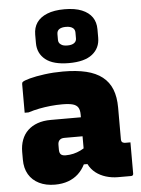

<svg xmlns="http://www.w3.org/2000/svg" viewBox="-59 -921 718 977"><g transform="rotate(-5 300.0 -432.5)"><path d="M536 -352Q536 -332 536 -312Q536 -292 536 -271.5Q536 -251 536 -230.5Q536 -210 536 -190Q536 -184 538.5 -179Q541 -174 547 -173Q548 -172 550 -171.5Q552 -171 555 -171Q556 -171 557 -171Q558 -171 560 -171H583Q583 -131 583 -91Q583 -51 583 -11Q583 -6 580 -3Q577 0 572 0Q567 0 544.5 0Q522 0 505 0Q473 0 443.5 -9Q414 -18 391.5 -35.5Q369 -53 356 -79Q343 -105 343 -140Q343 -173 343 -206Q343 -239 343 -272Q343 -283 343 -293Q343 -303 343 -313.5Q343 -324 343 -334Q343 -357 335 -370Q327 -383 308 -388.5Q289 -394 254 -394Q224 -394 194.5 -391Q165 -388 136.5 -382.5Q108 -377 80 -368H60Q60 -405 60 -441.5Q60 -478 60 -514Q60 -518 61 -520.5Q62 -523 63 -524Q70 -531 101.5 -539.5Q133 -548 178.5 -554Q224 -560 272 -560Q341 -560 390.5 -548Q440 -536 472.5 -510.5Q505 -485 520.5 -446Q536 -407 536 -352ZM217 -166Q217 -149 224.5 -141.5Q232 -134 249 -134Q270 -134 289 -138.5Q308 -143 325.5 -151.5Q343 -160 360 -173L369 -80H337Q323 -52 301.5 -32Q280 -12 250 -1Q220 10 182 10Q136 10 101.5 -7Q67 -24 48.5 -55.5Q30 -87 30 -131V-170Q30 -204 40.5 -232Q51 -260 71.5 -279.5Q92 -299 121.5 -309.5Q151 -320 189 -320Q227 -320 262.5 -320Q298 -320 327.5 -320Q357 -320 380 -320Q388 -320 392 -310Q396 -300 397.5 -279Q399 -258 399 -223Q374 -223 349.5 -223Q325 -223 300 -223Q275 -223 251 -223Q242 -223 236 -221Q230 -219 225 -214Q221 -210 219 -204Q217 -198 217 -190ZM307 -875Q361 -875 396 -860.5Q431 -846 448.5 -820.5Q466 -795 466 -759V-716Q466 -663 426.5 -631.5Q387 -600 307 -600Q227 -600 187.5 -631.5Q148 -663 148 -716V-759Q148 -795 165.5 -820.5Q183 -846 218.5 -860.5Q254 -875 307 -875ZM307 -785Q285 -785 273 -777Q261 -769 261 -752V-722Q261 -715 264 -709Q267 -703 273 -699Q279 -694 287.5 -692Q296 -690 307 -690Q329 -690 341 -698.5Q353 -707 353 -722V-752Q353 -759 350.5 -765Q348 -771 343 -775Q337 -780 328 -782.5Q319 -785 307 -785Z"/></g></svg>

Font: Recursive Black
Style: Regular
Weight: 900
Version: Version 1.085